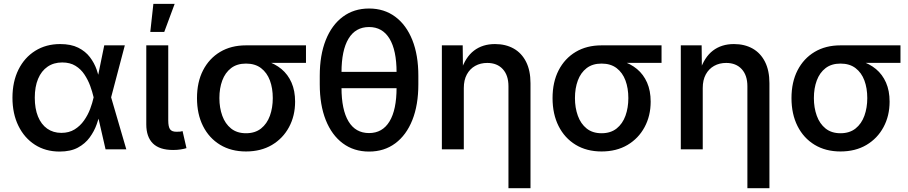

<svg xmlns="http://www.w3.org/2000/svg" viewBox="-20 -784 4767 1008"><path d="M293 11.7Q219.2 11.7 163.6 -23.9Q107.9 -59.6 76.7 -123.3Q45.4 -187 45.4 -271Q45.4 -355 76.9 -418.5Q108.4 -481.9 165 -517.3Q221.7 -552.7 295.9 -552.7Q352.5 -552.7 390.6 -533.7Q428.7 -514.6 451.9 -484.1Q475.1 -453.6 487.5 -418.2Q500 -382.8 505.4 -350.6H544.4L563 -274.4L643.1 0H534.2L471.2 -274.4Q464.8 -302.2 453.4 -333.5Q441.9 -364.7 423.3 -392.8Q404.8 -420.9 376.2 -438.5Q347.7 -456.1 306.6 -456.1Q262.2 -456.1 229.7 -433.8Q197.3 -411.6 179.9 -370.1Q162.6 -328.6 162.6 -271Q162.6 -213.9 179.4 -172.4Q196.3 -130.9 227.8 -108.6Q259.3 -86.4 302.2 -86.4Q342.3 -86.4 371.6 -104.5Q400.9 -122.6 421.1 -151.4Q441.4 -180.2 453.4 -212.2Q465.3 -244.1 471.2 -271.5L527.3 -545.9H635.3L563 -271.5L544.4 -199.2H507.8Q500.5 -167.5 487.5 -131.1Q474.6 -94.7 450.9 -62.3Q427.2 -29.8 388.9 -9Q350.6 11.7 293 11.7Z M889.2 3.4Q817.4 3.4 782.7 -31Q748 -65.4 748 -130.9V-545.9H863.3V-151.9Q863.3 -119.6 872.3 -106Q881.3 -92.3 906.2 -92.3Q919.4 -92.3 926.3 -93Q933.1 -93.8 938.5 -95.7L959 -6.3Q947.3 -2.4 928.7 0.5Q910.2 3.4 889.2 3.4ZM769 -616.2 785.2 -763.7H897L842.3 -616.2Z M1271.5 11.2Q1193.4 11.2 1135.5 -23.9Q1077.6 -59.1 1045.9 -122.1Q1014.2 -185.1 1014.2 -269Q1014.2 -353 1046.1 -415Q1078.1 -477.1 1135.7 -511.5Q1193.4 -545.9 1271.5 -545.9H1586.4V-454.1H1347.7L1271.5 -450.2Q1224.1 -450.2 1193.1 -426.3Q1162.1 -402.3 1147 -361.6Q1131.8 -320.8 1131.8 -269Q1131.8 -218.3 1147 -176.3Q1162.1 -134.3 1193.1 -109.4Q1224.1 -84.5 1271.5 -84.5Q1319.3 -84.5 1350.6 -109.4Q1381.8 -134.3 1397 -176.3Q1412.1 -218.3 1412.1 -269Q1412.1 -320.8 1397 -361.6Q1381.8 -402.3 1350.6 -426.3Q1319.3 -450.2 1271.5 -450.2V-478.5Q1329.1 -478.5 1376.5 -464.1Q1423.8 -449.7 1457.8 -421.4Q1491.7 -393.1 1510.5 -350.3Q1529.3 -307.6 1529.3 -250.5Q1529.3 -175.8 1497.3 -116.5Q1465.3 -57.1 1407.5 -22.9Q1349.6 11.2 1271.5 11.2Z M1917.5 11.7Q1837.9 11.7 1779.8 -31.5Q1721.7 -74.7 1690.2 -153.8Q1658.7 -232.9 1658.7 -341.3V-386.2Q1658.7 -494.6 1690.2 -573.7Q1721.7 -652.8 1779.8 -696Q1837.9 -739.3 1917.5 -739.3Q1997.1 -739.3 2055.2 -696Q2113.3 -652.8 2144.8 -573.7Q2176.3 -494.6 2176.3 -386.2V-341.3Q2176.3 -232.9 2144.8 -153.8Q2113.3 -74.7 2055.2 -31.5Q1997.1 11.7 1917.5 11.7ZM1917.5 -85.4Q1987.8 -85.4 2024.9 -146.5Q2062 -207.5 2062 -323.7V-403.8Q2062 -520 2024.9 -581.1Q1987.8 -642.1 1917.5 -642.1Q1846.7 -642.1 1809.8 -581.1Q1772.9 -520 1772.9 -403.8V-323.7Q1772.9 -207.5 1809.8 -146.5Q1846.7 -85.4 1917.5 -85.4ZM1748.5 -320.8V-406.7H2087.4V-320.8Z M2415 -321.8V0H2299.8V-545.9H2409.2L2410.6 -411.6H2399.9Q2423.3 -483.9 2468.5 -518.3Q2513.7 -552.7 2578.6 -552.7Q2634.8 -552.7 2676.8 -529.1Q2718.8 -505.4 2741.9 -459.5Q2765.1 -413.6 2765.1 -347.2V204.1H2649.4V-331.1Q2649.4 -388.7 2619.6 -421.1Q2589.8 -453.6 2538.1 -453.6Q2502.4 -453.6 2474.6 -438Q2446.8 -422.4 2430.9 -393.1Q2415 -363.8 2415 -321.8Z M3138.2 11.2Q3060.1 11.2 3002.2 -23.9Q2944.3 -59.1 2912.6 -122.1Q2880.9 -185.1 2880.9 -269Q2880.9 -353 2912.8 -415Q2944.8 -477.1 3002.4 -511.5Q3060.1 -545.9 3138.2 -545.9H3453.1V-454.1H3214.4L3138.2 -450.2Q3090.8 -450.2 3059.8 -426.3Q3028.8 -402.3 3013.7 -361.6Q2998.5 -320.8 2998.5 -269Q2998.5 -218.3 3013.7 -176.3Q3028.8 -134.3 3059.8 -109.4Q3090.8 -84.5 3138.2 -84.5Q3186 -84.5 3217.3 -109.4Q3248.5 -134.3 3263.7 -176.3Q3278.8 -218.3 3278.8 -269Q3278.8 -320.8 3263.7 -361.6Q3248.5 -402.3 3217.3 -426.3Q3186 -450.2 3138.2 -450.2V-478.5Q3195.8 -478.5 3243.2 -464.1Q3290.5 -449.7 3324.5 -421.4Q3358.4 -393.1 3377.2 -350.3Q3396 -307.6 3396 -250.5Q3396 -175.8 3364 -116.5Q3332 -57.1 3274.2 -22.9Q3216.3 11.2 3138.2 11.2Z M3669.4 -321.8V0H3554.2V-545.9H3663.6L3665 -411.6H3654.3Q3677.7 -483.9 3722.9 -518.3Q3768.1 -552.7 3833 -552.7Q3889.2 -552.7 3931.2 -529.1Q3973.1 -505.4 3996.3 -459.5Q4019.5 -413.6 4019.5 -347.2V204.1H3903.8V-331.1Q3903.8 -388.7 3874 -421.1Q3844.2 -453.6 3792.5 -453.6Q3756.8 -453.6 3729 -438Q3701.2 -422.4 3685.3 -393.1Q3669.4 -363.8 3669.4 -321.8Z M4392.6 11.2Q4314.5 11.2 4256.6 -23.9Q4198.7 -59.1 4167 -122.1Q4135.3 -185.1 4135.3 -269Q4135.3 -353 4167.2 -415Q4199.2 -477.1 4256.8 -511.5Q4314.5 -545.9 4392.6 -545.9H4707.5V-454.1H4468.8L4392.6 -450.2Q4345.2 -450.2 4314.2 -426.3Q4283.2 -402.3 4268.1 -361.6Q4252.9 -320.8 4252.9 -269Q4252.9 -218.3 4268.1 -176.3Q4283.2 -134.3 4314.2 -109.4Q4345.2 -84.5 4392.6 -84.5Q4440.4 -84.5 4471.7 -109.4Q4502.9 -134.3 4518.1 -176.3Q4533.2 -218.3 4533.2 -269Q4533.2 -320.8 4518.1 -361.6Q4502.9 -402.3 4471.7 -426.3Q4440.4 -450.2 4392.6 -450.2V-478.5Q4450.2 -478.5 4497.6 -464.1Q4544.9 -449.7 4578.9 -421.4Q4612.8 -393.1 4631.6 -350.3Q4650.4 -307.6 4650.4 -250.5Q4650.4 -175.8 4618.4 -116.5Q4586.4 -57.1 4528.6 -22.9Q4470.7 11.2 4392.6 11.2Z"/></svg>

Font: Inter
Style: 540
Weight: 540
Designer: Rasmus Andersson
Foundry: rsms
Version: Version 4.001;git-66647c0bb